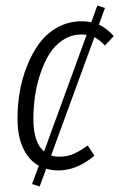

<svg xmlns="http://www.w3.org/2000/svg" viewBox="-20 -612 436 702"><path d="M363.8 -445.8Q341.3 -468.3 325.2 -476.1L167 -43.9Q177.7 -39.1 196.8 -39.1Q225.1 -39.1 248.8 -49.3Q272.5 -59.6 300.8 -80.1L325.2 -43Q261.7 11.2 192.9 11.2Q170.4 11.2 148.9 4.9L125 69.8L97.2 61L122.1 -5.9Q84.5 -26.9 64.2 -71Q43.9 -115.2 43.9 -179.2Q43.9 -227.1 52 -275.1Q60.1 -323.2 78.6 -370.4Q97.2 -417.5 123.8 -453.6Q150.4 -489.7 190.4 -512Q230.5 -534.2 278.8 -534.2Q294.4 -534.2 314 -530.8L335.9 -591.8L363.8 -583L341.8 -522Q370.1 -508.8 396 -480ZM141.1 -58.1 296.9 -484.9Q291 -485.8 277.8 -485.8Q240.7 -485.8 210.2 -465.8Q179.7 -445.8 160.2 -414.1Q140.6 -382.3 127 -340.8Q113.3 -299.3 107.7 -258.3Q102.1 -217.3 102.1 -176.8Q102.1 -90.8 141.1 -58.1Z"/></svg>

Font: Fira Sans Compressed Light
Style: Italic
Weight: 300
Width: 3
Italic angle: -8°
Designer: Carrois Corporate & Edenspiekermann AG
Foundry: Carrois Corporate GbR & Edenspiekermann AG
Version: Version 4.203;PS 004.203;hotconv 1.0.88;makeotf.lib2.5.64775